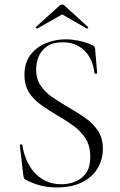

<svg xmlns="http://www.w3.org/2000/svg" viewBox="-20 -808 525 840"><path d="M138 -504Q138 -462 158.5 -432.5Q179 -403 211.5 -381Q244 -359 280 -338Q317 -317 351 -293.5Q385 -270 407.5 -237.5Q430 -205 430 -157Q430 -111 407.5 -72.5Q385 -34 340 -11Q295 12 227 12Q205 12 183.5 9Q162 6 139.5 -1.5Q117 -9 91 -22Q86 -25 84.5 -29.5Q83 -34 82 -41L67 -171Q66 -176 71.5 -176.5Q77 -177 78 -173Q82 -143 94 -113Q106 -83 126.5 -58Q147 -33 177.5 -17.5Q208 -2 249 -2Q280 -2 309 -13.5Q338 -25 356.5 -51Q375 -77 375 -122Q375 -171 353.5 -203.5Q332 -236 299 -259.5Q266 -283 229 -304Q194 -325 161 -348Q128 -371 107.5 -402.5Q87 -434 87 -481Q87 -533 113 -567.5Q139 -602 180.5 -619Q222 -636 267 -636Q293 -636 321.5 -630.5Q350 -625 381 -612Q389 -609 392.5 -604.5Q396 -600 396 -595L405 -489Q405 -485 399.5 -485Q394 -485 393 -489Q391 -511 382.5 -534.5Q374 -558 357.5 -578Q341 -598 315.5 -610.5Q290 -623 254 -623Q211 -623 185.5 -605Q160 -587 149 -560Q138 -533 138 -504ZM137 -690 240 -783Q245 -788 252 -788Q259 -788 263 -783L365 -690Q368 -689 365 -685.5Q362 -682 360 -683L252 -745L143 -683Q142 -682 138.5 -685.5Q135 -689 137 -690Z"/></svg>

Font: Cormorant Infant Light
Style: Regular
Weight: 300
Designer: Christian Thalmann (Catharsis Fonts)
Foundry: Catharsis Fonts
Version: Version 4.001